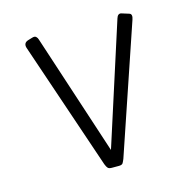

<svg xmlns="http://www.w3.org/2000/svg" viewBox="-94 -713 818 814"><g transform="rotate(-15 314.5 -306.5)"><path d="M299 5Q287 5 282 0Q277 -5 272 -18L82 -578Q78 -589 81 -597Q84 -605 95 -609L115 -615Q127 -619 133 -613.5Q139 -608 141 -600L315 -69L486 -601Q489 -611 494.5 -615Q500 -619 507 -617L539 -607Q547 -605 548.5 -597.5Q550 -590 546 -579L356 -19Q352 -9 348 -2Q344 5 330 5Z"/></g></svg>

Font: Rubik Light
Style: Regular
Weight: 300
Designer: Hubert and Fischer
Foundry: Hubert and Fischer
Version: Version 2.300;gftools[0.9.30]